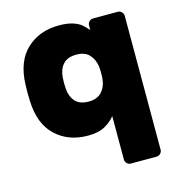

<svg xmlns="http://www.w3.org/2000/svg" viewBox="-107 -624 848 909"><g transform="rotate(-15 317.0 -170.0)"><path d="M37 -261 38 -301Q42 -414 104.5 -472Q167 -530 262 -530Q303 -530 329.5 -521.5Q356 -513 370.5 -501Q385 -489 401 -470V-493Q401 -504 409 -512Q417 -520 428 -520H549Q560 -520 568 -512Q576 -504 576 -493V163Q576 174 568 182Q560 190 549 190H423Q412 190 404 182Q396 174 396 163V-50Q378 -26 346 -8Q314 10 262 10Q166 10 104 -48.5Q42 -107 38 -220ZM396 -225Q398 -235 398 -260Q398 -285 396 -295Q391 -329 369.5 -352Q348 -375 307 -375Q263 -375 241.5 -351Q220 -327 217 -288Q216 -278 216 -260Q216 -242 217 -232Q220 -193 241.5 -169Q263 -145 307 -145Q348 -145 370 -168.5Q392 -192 396 -225Z"/></g></svg>

Font: Rubik
Style: Regular
Weight: 700
Designer: Hubert & Fischer
Foundry: Hubert & Fischer
Version: Version 1.100